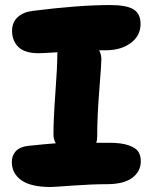

<svg xmlns="http://www.w3.org/2000/svg" viewBox="-20 -730 605 761"><path d="M181.2 11.2Q102.5 11.2 64.7 -15.6Q26.9 -42.5 26.9 -87.9Q26.9 -114.3 43.2 -131.3Q59.6 -148.4 91.8 -151.9Q161.1 -159.2 201.2 -162.1Q191.9 -177.7 191.9 -196.8Q191.9 -256.8 199.5 -361.8Q207 -466.8 207 -503.9Q207 -517.1 208 -522.9Q146.5 -519 133.8 -519Q78.1 -519 53 -543.7Q27.8 -568.4 27.8 -607.9Q27.8 -641.1 50 -661.9Q72.3 -682.6 110.8 -687Q293 -710 417 -710Q481.4 -710 509.3 -692.9Q537.1 -675.8 537.1 -634.8Q537.1 -588.4 498.3 -559.6Q459.5 -530.8 399.9 -530.8H373Q381.8 -513.7 381.8 -495.1Q381.8 -476.1 373.5 -372.1Q365.2 -268.1 365.2 -189Q365.2 -175.8 361.8 -164.1H413.1Q461.9 -164.1 490.5 -153.8Q519 -143.6 528.6 -128.4Q538.1 -113.3 538.1 -90.8Q538.1 -50.8 504.4 -25.4Q470.7 0 403.8 0Q344.7 0 268.1 5.6Q191.4 11.2 181.2 11.2Z"/></svg>

Font: Shantell Sans Normal
Style: Regular
Weight: 800
Designer: Stephen Nixon, Anya Danilova, Shantell Martin
Foundry: Arrow Type
Version: Version 1.006;[559af2be0]